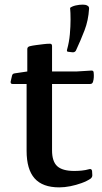

<svg xmlns="http://www.w3.org/2000/svg" viewBox="-20 -802 440 830"><path d="M236 8Q164 8 129.5 -31Q95 -70 95 -150V-477L98 -493V-590Q98 -599 108 -602Q120 -605 135.5 -607Q151 -609 167 -611Q183 -613 196 -613Q205 -613 205 -603V-152Q205 -104 227.5 -83.5Q250 -63 301 -63Q316 -63 332.5 -64.5Q349 -66 367 -71Q376 -73 378 -63L379 -46Q380 -37 372 -30Q356 -19 332.5 -10.5Q309 -2 284 3Q259 8 236 8ZM34 -439Q25 -439 26 -449L32 -475Q34 -484 44 -485L98 -493H310L376 -497Q385 -497 385 -487Q386 -478 385.5 -468Q385 -458 382 -448Q379 -439 370 -439ZM357 -778Q366 -774 365 -764Q362 -714 345.5 -671Q329 -628 308 -583Q303 -575 293 -576L276 -578Q267 -578 270 -588Q279 -620 282 -654Q285 -688 285 -718Q285 -748 283 -768Q292 -775 307.5 -778.5Q323 -782 338 -782Q344 -782 349 -781Q354 -780 357 -778Z"/></svg>

Font: Hahmlet Medium
Style: Regular
Weight: 500
Version: Version 1.002